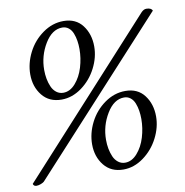

<svg xmlns="http://www.w3.org/2000/svg" viewBox="-76 -730 785 815"><g transform="rotate(-10 316.0 -322.5)"><path d="M447.3 -293Q403.3 -293 372.1 -241.2Q340.8 -189.5 340.8 -128.9Q340.8 -108.9 344.2 -90.6Q347.7 -72.3 354.7 -55.9Q361.8 -39.6 374.8 -29.5Q387.7 -19.5 404.3 -19.5Q433.6 -19.5 457 -46.4Q480.5 -73.2 492.2 -112.1Q503.9 -150.9 503.9 -190.4Q503.9 -209 501.2 -226.1Q498.5 -243.2 492.4 -258.8Q486.3 -274.4 474.6 -283.7Q462.9 -293 447.3 -293ZM457 -319.3Q510.3 -319.3 538.8 -281.7Q567.4 -244.1 567.4 -190.4Q567.4 -143.6 543.9 -97.9Q520.5 -52.2 479.5 -22.2Q438.5 7.8 392.6 7.8Q339.4 7.8 309.3 -29.5Q279.3 -66.9 279.3 -120.1Q279.3 -168 302.5 -213.9Q325.7 -259.8 367.4 -289.6Q409.2 -319.3 457 -319.3ZM240.2 -630.9Q196.3 -630.9 165 -579.1Q133.8 -527.3 133.8 -466.8Q133.8 -446.8 137.2 -428.5Q140.6 -410.2 147.7 -393.8Q154.8 -377.4 167.7 -367.4Q180.7 -357.4 197.3 -357.4Q226.6 -357.4 250 -384.3Q273.4 -411.1 285.2 -450Q296.9 -488.8 296.9 -528.3Q296.9 -546.9 294.2 -564Q291.5 -581.1 285.4 -596.7Q279.3 -612.3 267.6 -621.6Q255.9 -630.9 240.2 -630.9ZM250 -657.2Q303.2 -657.2 331.8 -619.6Q360.4 -582 360.4 -528.3Q360.4 -481.4 336.9 -435.8Q313.5 -390.1 272.5 -360.1Q231.4 -330.1 185.5 -330.1Q132.3 -330.1 102.3 -367.4Q72.3 -404.8 72.3 -458Q72.3 -505.9 95.5 -551.8Q118.7 -597.7 160.4 -627.4Q202.1 -657.2 250 -657.2ZM631.8 -634.8 49.8 0Q46.4 3.4 36.1 7.6Q25.9 11.7 16.6 11.7Q4.9 11.7 2 1L584 -636.7Q594.7 -647.5 605.5 -647.5Q627 -647.5 631.8 -634.8Z"/></g></svg>

Font: Crimson
Style: Italic
Weight: 400
Italic angle: -11°
Version: Version 0.8